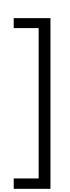

<svg xmlns="http://www.w3.org/2000/svg" viewBox="-20 -1030 429 1176"><path d="M64 63H216.8V-857.9H64V-918.9H289.1V126.5H64ZM170.4 -750ZM170.4 -1009.8Z"/></svg>

Font: Noto Sans Oriya UI
Style: Regular
Weight: 400
Designer: Monotype Design Team
Foundry: Monotype Imaging Inc.
Version: Version 1.01